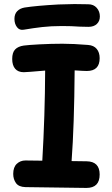

<svg xmlns="http://www.w3.org/2000/svg" viewBox="-20 -926 550 944"><path d="M470 -68Q470 -2 405 -2L105 -6Q72 -7 58.5 -26Q45 -45 45 -71Q45 -104 62.5 -120.5Q80 -137 105 -137L188 -136Q201 -357 202 -579Q159 -576 130 -573L97 -571Q69 -571 54.5 -588Q40 -605 40 -636Q40 -668 54.5 -683Q69 -698 97 -702Q119 -705 175 -708Q231 -711 287 -711Q341 -711 413 -705Q441 -703 455.5 -685.5Q470 -668 470 -640Q470 -577 407 -577Q392 -577 347 -580Q345 -308 332 -134L406 -133Q470 -132 470 -68ZM51 -833Q51 -857 64.5 -871Q78 -885 101 -889Q159 -898 267 -904Q321 -906 346 -906L414 -905Q440 -905 455.5 -887.5Q471 -870 471 -845Q471 -822 456 -808Q441 -794 415 -794L372 -795Q333 -798 285 -798Q231 -798 187.5 -793Q144 -788 97 -780Q76 -776 63.5 -792.5Q51 -809 51 -833Z"/></svg>

Font: Mali
Style: Bold
Weight: 700
Designer: Kitiyaporn Chalermlarp | Katatrad Aksorn Co.,Ltd.
Foundry: Cadson Demak Co.,Ltd.
Version: Version 1.000; ttfautohint (v1.6)